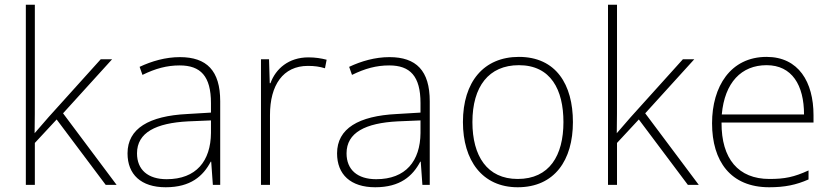

<svg xmlns="http://www.w3.org/2000/svg" viewBox="-20 -780 3511 810"><path d="M127 -381V-760H89V0H127V-177L219 -276L426 0H472L246 -302L453 -530H405L185 -286C164 -262 147 -242 126 -218C127 -274 127 -325 127 -381Z M739 -539C678 -539 620 -522 569 -498L581 -464C636 -491 684 -504 738 -504C826 -504 870 -459 870 -345V-305L770 -299C609 -291 518 -238 518 -133C518 -44 575 10 679 10C784 10 837 -37 869 -98H871L878 0H909V-353C909 -482 852 -539 739 -539ZM774 -268 870 -272V-219C869 -101 808 -24 683 -24C604 -24 558 -64 558 -133C558 -221 638 -261 774 -268Z M1281 -538C1198 -538 1143 -490 1121 -429H1118L1115 -530H1081V0H1119V-295C1119 -421 1174 -502 1279 -502C1307 -502 1328 -499 1351 -492L1358 -528C1335 -534 1310 -538 1281 -538Z M1623 -539C1562 -539 1504 -522 1453 -498L1465 -464C1520 -491 1568 -504 1622 -504C1710 -504 1754 -459 1754 -345V-305L1654 -299C1493 -291 1402 -238 1402 -133C1402 -44 1459 10 1563 10C1668 10 1721 -37 1753 -98H1755L1762 0H1793V-353C1793 -482 1736 -539 1623 -539ZM1658 -268 1754 -272V-219C1753 -101 1692 -24 1567 -24C1488 -24 1442 -64 1442 -133C1442 -221 1522 -261 1658 -268Z M2397 -265C2397 -423 2326 -540 2169 -540C2021 -540 1933 -435 1933 -265C1933 -104 2014 10 2164 10C2320 10 2397 -105 2397 -265ZM1973 -265C1973 -415 2042 -505 2169 -505C2304 -505 2357 -401 2357 -265C2357 -124 2298 -25 2164 -25C2035 -25 1973 -122 1973 -265Z M2583 -381V-760H2545V0H2583V-177L2675 -276L2882 0H2928L2702 -302L2909 -530H2861L2641 -286C2620 -262 2603 -242 2582 -218C2583 -274 2583 -325 2583 -381Z M3214 -540C3062 -540 2984 -415 2984 -260C2984 -100 3062 10 3225 10C3291 10 3339 0 3391 -23V-61C3330 -33 3291 -25 3226 -25C3095 -25 3023 -110 3024 -263H3412V-294C3412 -434 3349 -540 3214 -540ZM3214 -505C3321 -505 3372 -421 3372 -297H3025C3037 -432 3108 -505 3214 -505Z"/></svg>

Font: Noto Sans Gurmukhi UI ExtraLight
Style: Regular
Weight: 200
Designer: Jelle Bosma - Monotype Design Team
Foundry: Monotype Imaging Inc.
Version: Version 2.004